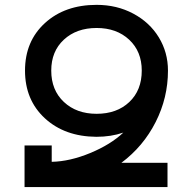

<svg xmlns="http://www.w3.org/2000/svg" viewBox="-20 -762 785 783"><path d="M558.1 -474.1Q558.1 -552.2 506.8 -600.1Q455.6 -647.9 374 -647.9Q292 -647.9 240.5 -600.3Q189 -552.7 189 -474.1Q189 -394.5 240.5 -346.2Q292 -297.9 374 -297.9Q456.5 -297.9 507.3 -345.9Q558.1 -394 558.1 -474.1ZM663.1 -98.1V1H80.1V-168.9H190.9V-102.1Q264.6 -103.5 347.9 -137.9Q431.2 -172.4 482.9 -221.2Q432.6 -204.1 373 -204.1Q243.7 -205.1 162.8 -279.8Q82 -354.5 82 -474.1Q82 -593.8 163.3 -668Q244.6 -742.2 374 -742.2Q456.5 -742.2 523.4 -706.5Q590.3 -670.9 627.7 -609.6Q665 -548.3 665 -474.1Q665 -363.3 614.7 -264.2Q564.5 -165 475.1 -98.1Z"/></svg>

Font: Telcell.Market Med
Style: Regular
Weight: 500
Designer: Rasmus Andersson, Sedrak Mkrtchyan
Version: Version 3.019;git-0a5106e0b